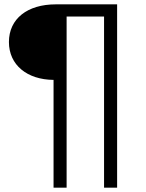

<svg xmlns="http://www.w3.org/2000/svg" viewBox="-20 -762 672 882"><path d="M226 100H286V-686H458V100H518V-742H236C106 -742 21 -676 21 -569C21 -463 105 -396 226 -395Z"/></svg>

Font: Talent
Style: Regular
Weight: 400
Designer: Mike Powis
Version: Version 1.001;hotconv 1.0.109;makeotfexe 2.5.65596